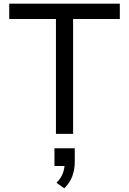

<svg xmlns="http://www.w3.org/2000/svg" viewBox="-20 -725 699 1040"><path d="M283 0V-622H30V-705H629V-622H376V0ZM328 295 286 265Q310 241 320 214.5Q330 188 330 162L346 174H275V78H385V151Q385 194 371.5 230Q358 266 328 295Z"/></svg>

Font: Nunito Sans 6pt
Style: Regular
Weight: 400
Version: Version 3.101;gftools[0.9.27]